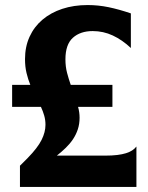

<svg xmlns="http://www.w3.org/2000/svg" viewBox="-20 -740 587 760"><path d="M90 -115Q129 -155 144.5 -186Q160 -217 160 -246Q160 -265 155 -282.5Q150 -300 142 -317H28V-404H100Q91 -426 85 -451Q79 -476 79 -506Q79 -555 97 -594.5Q115 -634 148 -662Q181 -690 226.5 -705Q272 -720 327 -720Q369 -720 410 -711.5Q451 -703 498 -687V-550Q464 -582 426.5 -599.5Q389 -617 347 -617Q298 -617 268.5 -590.5Q239 -564 239 -505Q239 -476 245.5 -451.5Q252 -427 260 -404H425V-317H289Q295 -296 295 -274Q295 -249 288 -228Q281 -207 269 -189Q257 -171 240.5 -155Q224 -139 205 -124H396Q424 -124 444 -126.5Q464 -129 478.5 -133.5Q493 -138 503 -144.5Q513 -151 520 -160V0H59V-84Z"/></svg>

Font: LT Museum
Style: Bold
Weight: 700
Designer: Daniel Lyons
Foundry: LyonsType
Version: Version 1.010